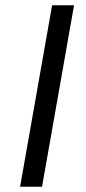

<svg xmlns="http://www.w3.org/2000/svg" viewBox="-20 -706 327 726"><path d="M56 0 177 -686H260L139 0Z"/></svg>

Font: Archivo SemiExpanded Light
Style: Italic
Weight: 300
Width: 6
Italic angle: -10°
Designer: Hector Gatti
Foundry: Omnibus-Type
Version: Version 2.001